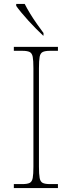

<svg xmlns="http://www.w3.org/2000/svg" viewBox="-20 -951 365 971"><path d="M50 0V-20H93Q118 -20 130 -26Q142 -32 145.5 -51Q149 -70 149 -108V-606Q149 -645 145.5 -663.5Q142 -682 130 -688Q118 -694 93 -694H50V-714H273V-694H233Q208 -694 196 -688Q184 -682 180.5 -663.5Q177 -645 177 -606V-108Q177 -70 180.5 -51Q184 -32 196 -26Q208 -20 233 -20H273V0ZM198 -771Q183 -785 163.5 -804.5Q144 -824 124 -846Q104 -868 87.5 -888Q71 -908 62 -921V-931H105Q116 -909 132.5 -882Q149 -855 167.5 -829Q186 -803 200 -784V-771Z"/></svg>

Font: Noto Serif Tibetan Thin
Style: Regular
Weight: 250
Version: Version 2.103